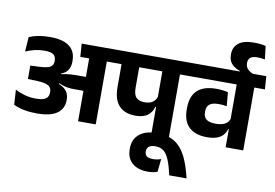

<svg xmlns="http://www.w3.org/2000/svg" viewBox="-113 -1091 2289 1596"><g transform="rotate(10 1032.0 -293.0)"><path d="M818.5 -530.5 810.5 -641H497.5L505.5 -530.5ZM580 0H729V-570H580ZM25.5 -169 33 -43Q73 -23.5 122.8 -14Q172.5 -4.5 229 -4.5Q346 -4.5 401 -44.5Q456 -84.5 456 -155V-160Q456 -193.5 442.5 -219.5Q429 -245.5 395.5 -265Q362 -284.5 301.5 -299L299.5 -353.5Q354 -356 386.5 -372.2Q419 -388.5 433.2 -416Q447.5 -443.5 447.5 -480.5V-487.5Q447.5 -538 425 -574Q402.5 -610 354.2 -629.8Q306 -649.5 230 -649.5Q176.5 -649.5 132.5 -641.2Q88.5 -633 54 -618L45.5 -494.5Q82 -511 122 -520.2Q162 -529.5 205 -529.5Q258.5 -529.5 280 -513Q301.5 -496.5 301.5 -462.5V-458Q301.5 -436 291 -421.5Q280.5 -407 254.8 -399.5Q229 -392 182.5 -390L108.5 -387V-273.5L189.5 -271Q233 -269 259.2 -261.2Q285.5 -253.5 297.2 -238.5Q309 -223.5 309 -201V-195.5Q309 -171 298.2 -155.5Q287.5 -140 263.8 -132.2Q240 -124.5 201 -124.5Q152.5 -124.5 108.2 -136.5Q64 -148.5 25.5 -169ZM293.5 -363.5V-288L366 -272L370 -283.5Q391 -275.5 410 -269.5Q429 -263.5 451.2 -260.2Q473.5 -257 503.5 -257H632V-374.5H501.5Q474.5 -374.5 452.8 -373Q431 -371.5 411.8 -368.5Q392.5 -365.5 372.5 -361.5L371.5 -369.5Z M1346.5 -568H1198V0H1346.5ZM1167 -530.5H1436L1428 -641H1159ZM779.5 -530.5H1428L1420.5 -641H771.5ZM1041 -128.5Q1108.5 -128.5 1144.2 -156.5Q1180 -184.5 1192 -229.5H1207.5L1200 -323Q1193 -291 1167.2 -271.2Q1141.5 -251.5 1097 -251.5Q1049.5 -251.5 1026 -275.2Q1002.5 -299 1002.5 -358.5V-568.5H853.5V-339Q853.5 -230.5 902.2 -179.5Q951 -128.5 1041 -128.5Z M1303.5 298 1315 189Q1299 195.5 1281.8 198.5Q1264.5 201.5 1246 201.5Q1212 201.5 1195 189Q1178 176.5 1178 150V146.5Q1178 121 1196 107Q1214 93 1250 93Q1291 93 1318.8 114Q1346.5 135 1366.5 183Q1386.5 231 1404.5 311H1550.5Q1526 205 1489.8 131.8Q1453.5 58.5 1395 20.8Q1336.5 -17 1243.5 -17Q1146.5 -17 1094.8 27Q1043 71 1043 146.5V153.5Q1043 204.5 1064.8 239.8Q1086.5 275 1126.5 293.5Q1166.5 312 1220 312Q1246.5 312 1267 308.5Q1287.5 305 1303.5 298Z M1974 -568H1825.5V0H1974ZM1794.5 -530.5H2063.5L2056 -641H1787ZM1397 -530.5H2013.5L2005.5 -641H1389.5ZM1452.5 -254.5Q1452.5 -154 1506 -104.8Q1559.5 -55.5 1656.5 -55.5Q1705 -55.5 1738 -66.8Q1771 -78 1791 -99.5Q1811 -121 1819.5 -151.5H1835.5L1828 -247.5Q1819.5 -214 1790.5 -196.2Q1761.5 -178.5 1710 -178.5Q1656 -178.5 1630.8 -197.5Q1605.5 -216.5 1605.5 -259.5V-264Q1605.5 -305.5 1630 -324.8Q1654.5 -344 1705 -344Q1725 -344 1742.2 -342.5Q1759.5 -341 1775 -337.5L1765 -454Q1743 -459.5 1718.2 -462.5Q1693.5 -465.5 1664 -465.5Q1560 -465.5 1506.2 -415.8Q1452.5 -366 1452.5 -265Z M1947.5 -629V-639Q1912 -653 1895.5 -672.2Q1879 -691.5 1879 -718.5V-723.5Q1879 -752 1897.5 -767Q1916 -782 1954.5 -782Q1971.5 -782 1986.8 -780.5Q2002 -779 2020 -776L2006.5 -887.5Q1984 -893 1959.5 -895.5Q1935 -898 1907 -898Q1820 -898 1777.5 -864Q1735 -830 1735 -771V-766Q1735 -719 1760 -690.5Q1785 -662 1831.5 -645.5V-629Z"/></g></svg>

Font: Anek Devanagari Medium
Style: Bold
Weight: 700
Version: Version 1.003